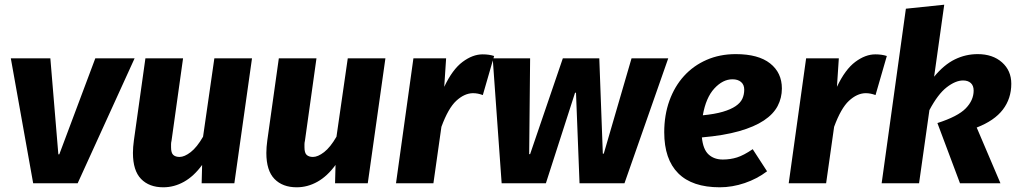

<svg xmlns="http://www.w3.org/2000/svg" viewBox="-20 -779 4329 816"><path d="M26 -531H194L228 -123H232L385 -531H552L310 0H121Z M758 -531 709 -181Q707 -173 707 -166V-153Q707 -129 716.5 -120.5Q726 -112 743 -112Q764 -112 790.5 -132.5Q817 -153 843 -198L891 -531H1051L976 0H837L839 -78Q804 -30 762 -6.5Q720 17 674 17Q614 17 579.5 -18.5Q545 -54 545 -129Q545 -141 546 -154.5Q547 -168 549 -182L598 -531Z M1325 -531 1276 -181Q1274 -173 1274 -166V-153Q1274 -129 1283.5 -120.5Q1293 -112 1310 -112Q1331 -112 1357.5 -132.5Q1384 -153 1410 -198L1458 -531H1618L1543 0H1404L1406 -78Q1371 -30 1329 -6.5Q1287 17 1241 17Q1181 17 1146.5 -18.5Q1112 -54 1112 -129Q1112 -141 1113 -154.5Q1114 -168 1116 -182L1165 -531Z M2032 -375Q2021 -379 2011 -381Q2001 -383 1989 -383Q1953 -382 1919 -350.5Q1885 -319 1856 -240L1822 0H1663L1737 -531H1876L1868 -410Q1903 -484 1946 -516Q1989 -548 2031 -548Q2059 -548 2080 -541Z M2634 0H2443L2428 -385H2424L2300 0H2112L2074 -531H2233L2229 -124H2233L2372 -531H2527L2542 -126H2546L2664 -531H2820Z M3303 -403Q3303 -363 3285 -328.5Q3267 -294 3226.5 -267Q3186 -240 3121 -221.5Q3056 -203 2963 -195Q2968 -144 2991.5 -122.5Q3015 -101 3052 -101Q3084 -101 3112.5 -110Q3141 -119 3179 -145L3240 -51Q3198 -19 3145 -1Q3092 17 3039 17Q2922 17 2862.5 -42.5Q2803 -102 2803 -217Q2803 -290 2825 -351Q2847 -412 2887 -456Q2927 -500 2983 -524.5Q3039 -549 3107 -549Q3203 -549 3253 -509.5Q3303 -470 3303 -403ZM3093 -442Q3052 -442 3016 -403Q2980 -364 2967 -289Q3018 -294 3052 -304Q3086 -314 3106.5 -328Q3127 -342 3135 -359.5Q3143 -377 3143 -398Q3143 -419 3129.5 -430.5Q3116 -442 3093 -442Z M3701 -375Q3690 -379 3680 -381Q3670 -383 3658 -383Q3622 -382 3588 -350.5Q3554 -319 3525 -240L3491 0H3332L3406 -531H3545L3537 -410Q3572 -484 3615 -516Q3658 -548 3700 -548Q3728 -548 3749 -541Z M3727 0 3830 -742 3993 -759 3950 -453Q3992 -504 4038 -526.5Q4084 -549 4135 -549Q4199 -549 4238.5 -514Q4278 -479 4278 -423Q4278 -360 4242 -313Q4206 -266 4131 -237L4232 0H4060L3964 -256Q4051 -284 4084.5 -318.5Q4118 -353 4118 -394Q4118 -415 4106 -426Q4094 -437 4073 -437Q4041 -437 4003.5 -408Q3966 -379 3930 -311L3886 0Z"/></svg>

Font: Szlgxwxxxixliatcpuztgldltzi
Style: Regular
Weight: 700
Italic angle: -8°
Designer: Carrois Corporate & Edenspiekermann
Foundry: Carrois Corporate GbR & Edenspiekermann AG
Version: Version 2.001